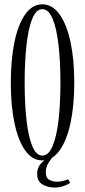

<svg xmlns="http://www.w3.org/2000/svg" viewBox="-20 -731 392 888"><path d="M175.5 11Q129.5 11 96.8 -34.8Q64 -80.5 47 -161.8Q30 -243 30 -349Q30 -455.5 47 -537.2Q64 -619 96.8 -665Q129.5 -711 175.5 -711Q222 -711 255.2 -665Q288.5 -619 306 -537.2Q323.5 -455.5 323.5 -349Q323.5 -243 306 -161.8Q288.5 -80.5 255.2 -34.8Q222 11 175.5 11ZM175.5 -11.5Q205 -11.5 223.5 -55.8Q242 -100 250.8 -176.2Q259.5 -252.5 259.5 -349Q259.5 -445.5 250.8 -522.2Q242 -599 223.5 -643.8Q205 -688.5 175.5 -688.5Q147 -688.5 129 -643.8Q111 -599 102.5 -522.2Q94 -445.5 94 -349Q94 -252.5 102.5 -176.2Q111 -100 129 -55.8Q147 -11.5 175.5 -11.5ZM230.5 136.5Q203 136.5 177.5 122.5Q152 108.5 152 73.5Q152 41 174.2 20.2Q196.5 -0.5 214.5 -11L224 -4.5Q214 6 203 24.2Q192 42.5 192 66Q192 92.5 208.5 101Q225 109.5 243 109.5Q255.5 109.5 270.2 106.2Q285 103 294.5 98L304.5 114Q293.5 123 273 129.8Q252.5 136.5 230.5 136.5Z"/></svg>

Font: Imbue 50pt Light
Style: Regular
Weight: 300
Designer: Tyler Finck
Foundry: Etcetera Type Company
Version: Version 1.102; ttfautohint (v1.8.3)